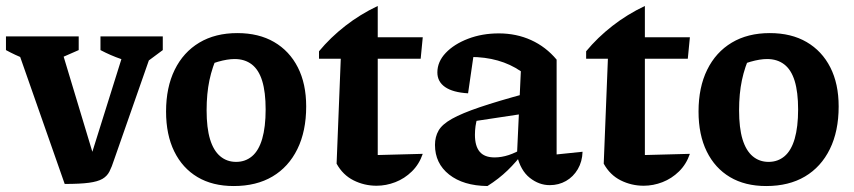

<svg xmlns="http://www.w3.org/2000/svg" viewBox="-38 -613 2863 644"><path d="M179 4 9 -481H158L285 -60H258L390 -481H486L345 -78Q337 -53 329 -37.5Q321 -22 305.5 -13Q290 -4 260.5 0Q231 4 179 4ZM114 -396Q78 -403 45.5 -415.5Q13 -428 -18 -445V-491H226V-445ZM442 -396Q367 -409 299 -445V-491H508V-445Z M746 11Q675 11 624.5 -19Q574 -49 546.5 -105Q519 -161 519 -239Q519 -320 548 -379Q577 -438 630.5 -470Q684 -502 758 -502Q830 -502 881.5 -472Q933 -442 961 -387Q989 -332 989 -256Q989 -173 959.5 -113Q930 -53 876 -21Q822 11 746 11ZM754 -70Q785 -70 807.5 -89Q830 -108 841.5 -147.5Q853 -187 853 -246Q853 -304 841.5 -341.5Q830 -379 806.5 -397Q783 -415 749 -415Q725 -415 693.5 -406Q662 -397 615 -379L694 -432Q674 -389 664.5 -344Q655 -299 655 -243Q655 -184 666.5 -146Q678 -108 700.5 -89Q723 -70 754 -70Z M1229 -593V-488H1380L1373 -416H1229V-93L1380 -97Q1368 -62 1343.5 -38Q1319 -14 1288 -2Q1257 10 1225 10Q1184 10 1148 -8Q1112 -26 1091 -64L1105 -416H1032V-441Q1070 -487 1120 -526Q1170 -565 1229 -593Z M1806 8Q1770 8 1739 -16.5Q1708 -41 1696 -92L1709 -374Q1639 -422 1539 -422Q1523 -422 1507 -420Q1491 -418 1477 -415L1554 -452L1532 -300Q1481 -303 1455 -321Q1429 -339 1429 -370Q1429 -406 1457 -435.5Q1485 -465 1532 -483Q1579 -501 1635 -501Q1694 -501 1743.5 -478.5Q1793 -456 1829 -413V-95L1916 -104Q1915 -71 1900 -45.5Q1885 -20 1860.5 -6Q1836 8 1806 8ZM1597 11Q1516 10 1468.5 -27.5Q1421 -65 1421 -127Q1421 -154 1433 -175Q1445 -196 1478 -214.5Q1511 -233 1571.5 -253.5Q1632 -274 1728 -300V-233L1523 -202L1564 -220Q1559 -205 1557 -190Q1555 -175 1555 -161Q1555 -123 1571 -104Q1587 -85 1621 -85Q1644 -85 1668.5 -93Q1693 -101 1720 -118V-105Q1694 -70 1664.5 -41.5Q1635 -13 1597 11Z M2125 -593V-488H2276L2269 -416H2125V-93L2276 -97Q2264 -62 2239.5 -38Q2215 -14 2184 -2Q2153 10 2121 10Q2080 10 2044 -8Q2008 -26 1987 -64L2001 -416H1928V-441Q1966 -487 2016 -526Q2066 -565 2125 -593Z M2532 11Q2461 11 2410.5 -19Q2360 -49 2332.5 -105Q2305 -161 2305 -239Q2305 -320 2334 -379Q2363 -438 2416.5 -470Q2470 -502 2544 -502Q2616 -502 2667.5 -472Q2719 -442 2747 -387Q2775 -332 2775 -256Q2775 -173 2745.5 -113Q2716 -53 2662 -21Q2608 11 2532 11ZM2540 -70Q2571 -70 2593.5 -89Q2616 -108 2627.5 -147.5Q2639 -187 2639 -246Q2639 -304 2627.5 -341.5Q2616 -379 2592.5 -397Q2569 -415 2535 -415Q2511 -415 2479.5 -406Q2448 -397 2401 -379L2480 -432Q2460 -389 2450.5 -344Q2441 -299 2441 -243Q2441 -184 2452.5 -146Q2464 -108 2486.5 -89Q2509 -70 2540 -70Z"/></svg>

Font: Piazzolla 24pt
Style: Bold
Weight: 700
Designer: Juan Pablo del Peral
Foundry: Huerta Tipografica
Version: Version 2.005